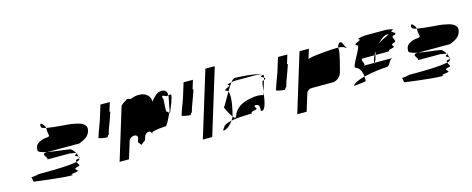

<svg xmlns="http://www.w3.org/2000/svg" viewBox="-33 -1309 4085 1662"><g transform="rotate(-15 2009.5 -478.5)"><path d="M118 -251C126 -239 116 -214 134 -214C134 -214 366 -182 453 -182C507 -182 405 -188 505 -200C555 -212 454 -227 537 -244C557 -244 534 -266 528 -284C440 -264 201 -267 186 -267C120 -250 110 -263 118 -251ZM228 -470C223 -454 259 -442 305 -432H594C633 -449 689 -467 697 -532C702 -586 643 -600 574 -612C559 -616 425 -622 350 -636C352 -626 353 -617 351 -610L358 -566C353 -549 326 -559 288 -546C262 -534 227 -523 228 -470ZM309 -658C301 -689 325 -687 327 -675C340 -668 348 -652 350 -636C324 -642 306 -649 309 -658ZM283 -370C324 -370 228 -432 302 -432H305C380 -419 475 -410 502 -404C517 -401 534 -381 545 -360C523 -366 463 -370 510 -370ZM545 -360C546 -357 548 -354 549 -351H551C558 -354 554 -357 545 -360ZM528 -284C524 -296 527 -307 556 -307C557 -308 558 -308 559 -309C559 -306 559 -303 558 -301C556 -294 545 -288 528 -284ZM549 -351C553 -342 556 -331 558 -323C543 -333 508 -343 549 -351ZM558 -323C559 -318 559 -313 559 -309C569 -314 565 -318 558 -323Z M766 -438C763 -428 830 -420 841 -420C843 -420 848 -427 853 -438H858L872 -484C895 -542 921 -620 923 -626C924 -628 921 -630 917 -632L941 -710H857L818 -583C795 -525 768 -444 766 -438Z M889 -188H973L1021 -344C1026 -360 1049 -375 1070 -375C1090 -375 1102 -361 1097 -344L1087 -312L1109 -281L1150 -312L1160 -344C1165 -361 1183 -375 1201 -375C1217 -375 1227 -360 1222 -344L1227 -360C1240 -374 1325 -382 1354 -382C1364 -382 1389 -432 1412 -482C1404 -494 1414 -500 1397 -500C1380 -500 1407 -637 1390 -624C1389 -648 1395 -649 1428 -632C1433 -632 1439 -634 1444 -635C1452 -682 1414 -693 1381 -685C1354 -685 1318 -642 1299 -619C1298 -662 1274 -685 1244 -698C1205 -710 1162 -707 1127 -689C1110 -689 1100 -704 1084 -692C1068 -680 1035 -665 1030 -648ZM1444 -634V-635C1461 -639 1478 -644 1468 -612C1468 -612 1463 -595 1455 -573C1461 -585 1463 -589 1460 -580C1463 -591 1447 -548 1433 -515C1430 -509 1430 -504 1428 -500H1427L1426 -498L1428 -499C1425 -494 1423 -491 1422 -490C1418 -483 1413 -480 1412 -482C1415 -490 1420 -497 1423 -505C1424 -530 1451 -639 1444 -634ZM1428 -500V-499Z M1511 -438C1508 -428 1575 -420 1586 -420C1588 -420 1593 -427 1598 -438H1603L1617 -484C1640 -542 1666 -620 1668 -626C1669 -628 1666 -630 1662 -632L1686 -710H1602L1563 -583C1540 -525 1513 -444 1511 -438Z M1635 -188H1719L1899 -775H1815Z M1883 -409C1883 -409 1911 -345 1935 -314L1936 -318C1941 -335 1981 -486 1956 -532C1924 -478 1894 -420 1883 -409ZM1842 -244C1816 -216 1826 -210 1852 -222C1874 -231 1899 -256 1917 -282C1880 -274 1848 -262 1842 -244ZM1935 -545C1917 -562 2011 -577 1966 -589C1963 -595 1984 -600 2002 -603C1987 -584 1972 -559 1956 -532C1951 -540 1944 -545 1935 -545ZM2002 -603C2022 -607 2039 -608 2016 -608H2226C2223 -608 2264 -605 2276 -599C2231 -625 2061 -632 2041 -632C2030 -632 2017 -621 2002 -603ZM1917 -282C1924 -293 1931 -304 1935 -314C1948 -297 1959 -290 1964 -306C1986 -377 2050 -412 2122 -424C2170 -436 2221 -434 2240 -423L2249 -452C2240 -381 2228 -295 2192 -295C2170 -295 2210 -358 2149 -358C2120 -340 2195 -325 2117 -313C2075 -301 2145 -295 2061 -295C2046 -295 1970 -293 1917 -282ZM2264 -589C2257 -583 2274 -576 2285 -569L2288 -580C2290 -587 2287 -592 2280 -597C2282 -595 2278 -592 2264 -589ZM2276 -599C2278 -598 2279 -598 2280 -597C2279 -598 2277 -598 2276 -599ZM2269 -545C2260 -545 2255 -502 2249 -452L2279 -548ZM2279 -548 2285 -569C2296 -562 2301 -556 2279 -548Z M2357 -438C2354 -428 2421 -420 2432 -420C2434 -420 2439 -427 2444 -438H2449L2463 -484C2486 -542 2512 -620 2514 -626C2515 -628 2512 -630 2508 -632L2532 -710H2448L2409 -583C2386 -525 2359 -444 2357 -438Z M2481 -188H2565L2613 -344C2618 -360 2640 -375 2661 -375H2848C2883 -375 2919 -403 2930 -438C2935 -454 2982 -627 2973 -640V-654H2955C2927 -654 2704 -640 2698 -622L2725 -710H2641ZM2973 -654C2976 -678 2992 -694 2999 -694C3023 -694 3021 -660 3036 -646C3034 -638 3048 -638 3040 -632C3024 -647 3001 -653 2973 -654Z M3019 -298C3033 -299 3136 -306 3129 -316C3129 -329 3129 -341 3128 -353C3075 -339 3029 -321 3019 -298ZM3076 -445C3031 -445 3179 -632 3133 -632C3094 -650 3195 -664 3165 -676C3136 -689 3243 -695 3215 -695H3423C3395 -695 3500 -689 3462 -676C3425 -664 3519 -650 3467 -632C3421 -632 3494 -570 3448 -570C3396 -552 3478 -538 3416 -526C3355 -514 3429 -508 3366 -508H3268L3278 -541C3272 -530 3264 -519 3259 -508H3158C3112 -508 3185 -445 3139 -445H3238C3235 -433 3239 -437 3243 -445H3410C3364 -445 3374 -382 3328 -382C3302 -382 3207 -372 3128 -353C3124 -398 3108 -432 3076 -445ZM3245 -474C3241 -460 3239 -451 3238 -445H3243C3247 -453 3255 -464 3255 -464L3268 -508H3259C3253 -496 3248 -485 3245 -474ZM3322 -597C3377 -635 3451 -654 3409 -654C3384 -654 3353 -630 3322 -597Z M3440 -251C3448 -239 3438 -214 3456 -214C3456 -214 3688 -182 3775 -182C3829 -182 3727 -188 3827 -200C3877 -212 3776 -227 3859 -244C3879 -244 3856 -266 3850 -284C3762 -264 3523 -267 3508 -267C3442 -250 3432 -263 3440 -251ZM3550 -470C3545 -454 3581 -442 3627 -432H3916C3955 -449 4011 -467 4019 -532C4024 -586 3965 -600 3896 -612C3881 -616 3747 -622 3672 -636C3674 -626 3675 -617 3673 -610L3680 -566C3675 -549 3648 -559 3610 -546C3584 -534 3549 -523 3550 -470ZM3631 -658C3623 -689 3647 -687 3649 -675C3662 -668 3670 -652 3672 -636C3646 -642 3628 -649 3631 -658ZM3605 -370C3646 -370 3550 -432 3624 -432H3627C3702 -419 3797 -410 3824 -404C3839 -401 3856 -381 3867 -360C3845 -366 3785 -370 3832 -370ZM3867 -360C3868 -357 3870 -354 3871 -351H3873C3880 -354 3876 -357 3867 -360ZM3850 -284C3846 -296 3849 -307 3878 -307C3879 -308 3880 -308 3881 -309C3881 -306 3881 -303 3880 -301C3878 -294 3867 -288 3850 -284ZM3871 -351C3875 -342 3878 -331 3880 -323C3865 -333 3830 -343 3871 -351ZM3880 -323C3881 -318 3881 -313 3881 -309C3891 -314 3887 -318 3880 -323Z"/></g></svg>

Font: bitstorm
Style: exextobl
Weight: 400
Version: Version 0.2